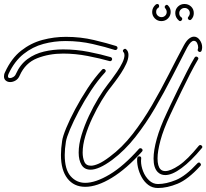

<svg xmlns="http://www.w3.org/2000/svg" viewBox="-24 -932 1036 964"><path d="M431 -80Q400 -80 385.5 -104Q371 -128 371 -166Q371 -207 385.5 -254.5Q400 -302 422.5 -350Q445 -398 470 -439Q495 -480 517 -508Q522 -514 535 -531.5Q548 -549 563.5 -571.5Q579 -594 590 -616.5Q601 -639 601 -655Q601 -665 596 -670Q593 -673 593 -677Q593 -682 599 -685.5Q605 -689 610 -684Q621 -674 621 -656Q621 -636 610 -612Q599 -588 583.5 -564.5Q568 -541 554 -522.5Q540 -504 533 -495Q511 -468 486.5 -427.5Q462 -387 440 -340.5Q418 -294 404.5 -249Q391 -204 391 -166Q391 -140 399.5 -120Q408 -100 433 -100Q448 -100 471 -110Q494 -120 527 -145Q589 -191 641.5 -258.5Q694 -326 739 -403.5Q784 -481 823.5 -559Q863 -637 899 -704Q912 -728 925 -738Q938 -748 950 -748Q967 -748 979 -731Q991 -714 991 -695Q991 -686 988 -677Q985 -671 979 -671Q975 -671 971 -675Q967 -679 969 -685Q971 -689 971 -694Q971 -705 965.5 -716Q960 -727 949 -727Q942 -727 934 -719.5Q926 -712 916 -694Q880 -625 840 -546.5Q800 -468 754.5 -390Q709 -312 655.5 -244Q602 -176 539 -129Q505 -104 478 -92Q451 -80 431 -80ZM27 -520Q14 -520 5 -527.5Q-4 -535 -4 -548Q-4 -553 -3 -558Q-2 -563 1 -569Q33 -639 82 -677.5Q131 -716 189 -731.5Q247 -747 307 -747Q381 -747 448 -731Q515 -715 559 -701Q566 -698 566 -691Q566 -687 562.5 -683.5Q559 -680 553 -681Q507 -696 441.5 -711Q376 -726 305 -726Q248 -726 194 -711.5Q140 -697 94.5 -661Q49 -625 19 -561Q16 -554 16 -549Q16 -540 26 -540Q34 -540 43 -545.5Q52 -551 56 -561Q77 -608 113.5 -635Q150 -662 196.5 -673Q243 -684 293 -684Q358 -684 421.5 -671.5Q485 -659 532 -645Q539 -642 539 -635Q539 -631 535.5 -627.5Q532 -624 527 -625Q478 -639 416 -651Q354 -663 293 -663Q222 -663 162.5 -639.5Q103 -616 75 -553Q68 -536 54.5 -528Q41 -520 27 -520ZM806 -53Q783 -53 768 -68Q747 -89 747 -136Q747 -177 763 -234.5Q779 -292 812 -362Q817 -373 832.5 -406Q848 -439 869.5 -482.5Q891 -526 913 -569.5Q935 -613 953 -643Q956 -648 961 -648Q966 -648 970 -643.5Q974 -639 970 -633Q952 -603 930 -560Q908 -517 887 -473.5Q866 -430 850.5 -397.5Q835 -365 830 -354Q796 -281 781.5 -226.5Q767 -172 767 -137Q767 -97 782 -82Q791 -73 806 -73Q832 -73 874.5 -101.5Q917 -130 974 -200Q977 -204 982 -204Q987 -204 990.5 -198.5Q994 -193 989 -188Q935 -123 887.5 -88Q840 -53 806 -53ZM404 6Q347 6 314.5 -36Q282 -78 282 -154Q282 -186 288 -225Q291 -247 308.5 -289.5Q326 -332 354 -384.5Q382 -437 416.5 -489.5Q451 -542 489 -583Q492 -586 496 -586Q502 -586 505.5 -580.5Q509 -575 504 -569Q467 -529 433 -477.5Q399 -426 372 -375Q345 -324 327.5 -282.5Q310 -241 307 -221Q301 -184 301 -154Q301 -81 330.5 -47.5Q360 -14 404 -14Q456 -14 526.5 -56Q597 -98 674 -185Q677 -188 681 -188Q687 -188 690.5 -182.5Q694 -177 689 -171Q611 -84 537 -39Q463 6 404 6ZM769 12Q741 12 720.5 -3.5Q700 -19 687 -43Q674 -67 668.5 -92.5Q663 -118 665 -138Q667 -147 675 -147Q685 -147 685 -138Q685 -134 684.5 -131Q684 -128 684 -124Q684 -99 694.5 -72Q705 -45 724.5 -26.5Q744 -8 769 -8Q810 -8 859 -28Q908 -48 967 -112Q970 -116 975 -116Q980 -116 983.5 -110Q987 -104 982 -99Q920 -31 867.5 -9.5Q815 12 769 12ZM786 -826Q767 -826 753.5 -839.5Q740 -853 740 -872Q740 -894 759 -910Q763 -912 765 -912Q775 -912 775 -901Q775 -896 771 -893Q760 -887 760 -872Q760 -861 768 -853.5Q776 -846 787 -846Q798 -846 805.5 -853.5Q813 -861 813 -872Q813 -881 806 -890Q803 -893 803 -897Q803 -903 809 -906.5Q815 -910 820 -904Q833 -891 833 -872Q833 -853 819.5 -839.5Q806 -826 786 -826ZM875 -828Q856 -844 856 -866Q856 -886 869.5 -899Q883 -912 902 -912Q922 -912 935.5 -899Q949 -886 949 -866Q949 -847 936 -834Q933 -831 929 -831Q924 -831 920.5 -836.5Q917 -842 922 -848Q929 -857 929 -866Q929 -877 921.5 -884.5Q914 -892 903 -892Q892 -892 884 -884.5Q876 -877 876 -866Q876 -851 887 -845Q891 -842 891 -837Q891 -832 886 -828Q881 -824 875 -828Z"/></svg>

Font: Neonderthaw
Style: Regular
Weight: 400
Designer: Robert E. Leuschke
Foundry: Robert E. Leuschke
Version: Version 1.010; ttfautohint (v1.8.3)